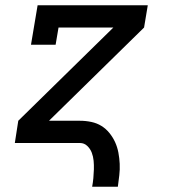

<svg xmlns="http://www.w3.org/2000/svg" viewBox="-20 -540 640 725"><path d="M328 165Q331 149 332.5 132.5Q334 116 334.5 99.5Q335 83 333.5 67Q332 51 326.5 36.5Q321 22 309.5 11Q298 0 282 0H36L49 -84L408 -436H201L190 -371H97L122 -520H538L524 -436L165 -84H282Q304 -84 325 -79.5Q346 -75 363 -64.5Q380 -54 393 -38Q406 -22 414.5 -3.5Q423 15 427 36Q431 57 432 78.5Q433 100 430.5 121.5Q428 143 425 165Z"/></svg>

Font: Iosevka Etoile Medium Oblique
Style: Regular
Weight: 500
Italic angle: -9°
Designer: Belleve Invis
Foundry: Belleve Invis
Version: Version 15.5.2; ttfautohint (v1.8.4)